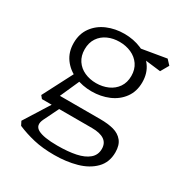

<svg xmlns="http://www.w3.org/2000/svg" viewBox="-167 -647 954 992"><g transform="rotate(30 310.0 -151.0)"><path d="M68.5 166.5 56.5 143 158.5 -19.5H201.5L152 81.5Q131 124.5 165 143Q199 161.5 281 161.5Q344.5 161.5 390.8 151.8Q437 142 463.2 119.8Q489.5 97.5 489.5 61.5Q489.5 27 464.5 10Q439.5 -7 391 -7H92.5L79 -23.5L179 -216.5L221.5 -196L158 -53.5L149 -68H405.5Q452.5 -68 486 -58.8Q519.5 -49.5 539.2 -25.2Q559 -1 559 42Q559 101.5 521.5 139.5Q484 177.5 423.2 194.5Q362.5 211.5 291 211.5Q221.5 211.5 168.2 199Q115 186.5 68.5 166.5ZM89.5 -341Q89.5 -395.5 117.8 -434.2Q146 -473 192.8 -492.8Q239.5 -512.5 294 -512.5Q348.5 -512.5 395.2 -492.8Q442 -473 470.2 -434.2Q498.5 -395.5 498.5 -341Q498.5 -286.5 470.2 -247.8Q442 -209 395.2 -189.2Q348.5 -169.5 294 -169.5Q239.5 -169.5 192.8 -189.2Q146 -209 117.8 -247.8Q89.5 -286.5 89.5 -341ZM433 -341Q433 -380 414 -407.8Q395 -435.5 363 -449.8Q331 -464 293 -464Q255 -464 223.5 -449.8Q192 -435.5 173.5 -407.8Q155 -380 155 -341Q155 -302 173.5 -274.2Q192 -246.5 223.5 -232.2Q255 -218 293 -218Q331 -218 363 -232.2Q395 -246.5 414 -274.2Q433 -302 433 -341ZM420 -452.5 382 -484.5 550.5 -513 576.5 -485 549 -437Z"/></g></svg>

Font: Monaspace Xenon Var
Style: Regular
Weight: 400
Designer: Riley Cran and the Lettermatic Team
Version: Version 1.000 (Monaspace Xenon Var)